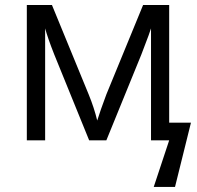

<svg xmlns="http://www.w3.org/2000/svg" viewBox="-20 -554 776 758"><path d="M363.8 -78.1 378.9 -123.5 399.9 -181.2 544.9 -534.2H647.9V-69.8H733.9L670.9 184.1H586.9L647.9 0H576.2V-441.9L566.4 -413.6L538.1 -338.9L399.9 0H332L193.8 -339.8Q168 -405.3 158.2 -441.9V0H85.9V-534.2H185.1L330.1 -181.2Q352.1 -127.4 363.8 -78.1Z"/></svg>

Font: HunimalSansv1.5
Style: Regular
Weight: 400
Foundry: Ascender Corporation
Version: Version 1.10